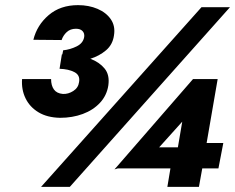

<svg xmlns="http://www.w3.org/2000/svg" viewBox="-20 -728 916 748"><path d="M214 -269Q262 -269 302.5 -284Q343 -299 369.5 -327.5Q396 -356 402 -395Q408 -436 387.5 -461Q367 -486 332 -499Q367 -510 393 -532Q419 -554 424 -590Q430 -626 412 -652.5Q394 -679 360 -693.5Q326 -708 284 -708Q215 -708 169.5 -669Q124 -630 110 -573L220 -572Q226 -590 240 -603Q254 -616 276 -616Q293 -616 301.5 -607Q310 -598 308 -584Q304 -560 279 -547.5Q254 -535 226 -532L223 -516Q222 -516 222 -516Q222 -516 221 -516L212 -460Q247 -459 270 -447Q293 -435 288 -408Q285 -386 265.5 -373.5Q246 -361 225 -362Q201 -364 190 -379.5Q179 -395 179 -420H66Q63 -379 79.5 -345Q96 -311 130 -290.5Q164 -270 214 -269ZM765 -700 140 0H252L876 -700ZM439 -72H644L632 0H755L768 -72H831L850 -171H785L828 -420H732L426 -68ZM673 -154H600L690 -254Z"/></svg>

Font: Jost* 800 Heavy Italic
Style: Italic
Weight: 800
Italic angle: -10°
Version: Version 3.200; ttfautohint (v0.97) -l 8 -r 50 -G 200 -x 14 -